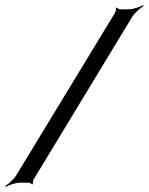

<svg xmlns="http://www.w3.org/2000/svg" viewBox="-37 -696 575 742"><path d="M460 -660H428C423 -660 416 -664 414 -667L411 -665C412 -662 410 -653 409 -649L26 -19C16 -2 -5 15 -17 23L-15 26C-2 19 23 10 41 10H73C78 10 85 14 87 17L90 15C89 12 91 3 92 -1L474 -631C485 -648 506 -665 518 -673L516 -676C503 -669 478 -660 460 -660Z"/></svg>

Font: Gamestation Storm Oblique 
Style: Italic
Weight: 400
Designer: Jonas Hecksher
Foundry: Jonas Hecksher, Playtypeª, e-types AS
Version: Version 1.003